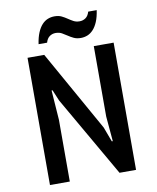

<svg xmlns="http://www.w3.org/2000/svg" viewBox="-103 -1061 935 1140"><g transform="rotate(-10 364.5 -491.0)"><path d="M104.5 -767.1H205.1L478 -280.8L511.2 -191.9H517.1L503.9 -342.8V-767.1H623.5V0H523.9L245.1 -484.9L217.3 -551.3H211.4L224.1 -372.6V0H104.5ZM437.5 -828.1Q412.6 -828.1 394.8 -836.7Q377 -845.2 361.6 -855.7Q346.2 -866.2 330.6 -874.8Q314.9 -883.3 293.9 -883.3Q273.9 -883.3 257.8 -872.1Q241.7 -860.8 234.4 -835.4H183.1Q189 -875.5 200.7 -903.6Q212.4 -931.6 228.3 -949Q244.1 -966.3 263.4 -974.1Q282.7 -981.9 304.2 -981.9Q329.1 -981.9 346.7 -973.4Q364.3 -964.8 379.6 -954.3Q395 -943.8 410.6 -935.3Q426.3 -926.8 447.3 -926.8Q467.3 -926.8 483.4 -938Q499.5 -949.2 506.8 -974.6H558.1Q552.2 -934.1 540.5 -906.2Q528.8 -878.4 512.9 -861.1Q497.1 -843.8 477.8 -835.9Q458.5 -828.1 437.5 -828.1Z"/></g></svg>

Font: Tauri
Style: Regular
Weight: 400
Designer: Yvonne Schüttler
Foundry: Yvonne Schüttler
Version: Version 1.003; ttfautohint (v0.93.8-669f) -l 13 -r 13 -G 200